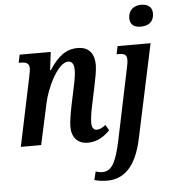

<svg xmlns="http://www.w3.org/2000/svg" viewBox="-64 -822 996 1119"><g transform="rotate(-5 434.0 -262.0)"><path d="M790 -637C836 -637 868 -658 868 -709C868 -748 838 -764 804 -764C763 -764 728 -741 728 -691C728 -653 754 -637 790 -637ZM425 10C485 10 527 -23 554 -52L535 -84C516 -69 500 -61 482 -61C464 -61 454 -77 454 -104C454 -132 460 -169 469 -209L492 -319C499 -355 510 -403 510 -438C510 -495 486 -545 413 -545C345 -545 297 -508 247 -431H242L255 -536H73L63 -489H76C107 -489 125 -481 125 -453C125 -440 121 -420 117 -400L33 0H152L204 -239C221 -324 289 -471 351 -471C380 -471 385 -442 385 -417C385 -383 372 -325 366 -298L349 -218C337 -159 332 -123 331 -93C330 -32 363 10 425 10ZM523 240C610 238 687 183 723 8L839 -536H646L636 -489H650C681 -489 696 -481 696 -451C696 -438 694 -427 690 -409L603 8C575 141 548 188 494 188C481 188 463 184 455 181L443 230C469 237 490 240 523 240Z"/></g></svg>

Font: Noto Serif Condensed SemiBold
Style: Italic
Weight: 600
Width: 3
Italic angle: -12°
Designer: Monotype Design Team
Foundry: Monotype Imaging Inc.
Version: Version 2.014